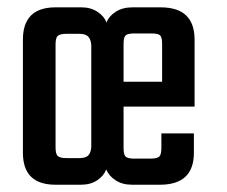

<svg xmlns="http://www.w3.org/2000/svg" viewBox="-20 -508 624 528"><path d="M319.8 -283.2H425.8V-387.2Q425.8 -405.3 420.4 -410.6Q415 -416 397 -416H349.1Q331.1 -416 325.4 -410.6Q319.8 -405.3 319.8 -387.2ZM231 -103V-384.8Q229.5 -400.9 221.9 -408Q214.4 -415 198.2 -415H163.1Q145 -415 138.9 -409.4Q132.8 -403.8 132.8 -386.2V-102.1Q132.8 -84.5 138.9 -78.9Q145 -73.2 163.1 -73.2H198.2Q214.4 -73.2 221.9 -79.8Q229.5 -86.4 231 -103ZM344.2 -487.8H421.9Q515.1 -487.8 515.1 -398.9V-214.8H319.8V-101.1Q319.8 -83 325.4 -77.4Q331.1 -71.8 349.1 -71.8H394Q412.1 -71.8 418 -77.4Q423.8 -83 423.8 -101.1V-141.1H513.2V-87.9Q513.2 0 419.9 0H342.8Q316.4 0 297.9 -12.2Q279.3 -24.4 272 -42Q265.6 -24.4 247.3 -12.2Q229 0 203.1 0H132.8Q43 0 43 -87.9V-398.9Q43 -487.8 132.8 -487.8H204.1Q229.5 -487.8 248 -475.6Q266.6 -463.4 272.9 -445.8Q279.3 -463.4 298.1 -475.6Q316.9 -487.8 344.2 -487.8Z"/></svg>

Font: Teko
Style: Regular
Weight: 400
Designer: Manushi Parikh, Jonny Pinhorn
Foundry: Indian Type Foundry
Version: Version 2.000;PS 1.0;hotconv 1.0.79;makeotf.lib2.5.61930